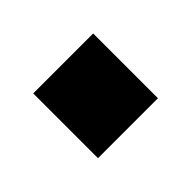

<svg xmlns="http://www.w3.org/2000/svg" viewBox="-45 -473 394 394"><g transform="rotate(45 151.5 -276.0)"><path d="M57 -189V-363H245V-189Z"/></g></svg>

Font: Nunito Sans 7pt ExtraBold
Style: Regular
Weight: 800
Designer: Vernon Adams
Foundry: Vernon Adams
Version: Version 3.101;gftools[0.9.27]